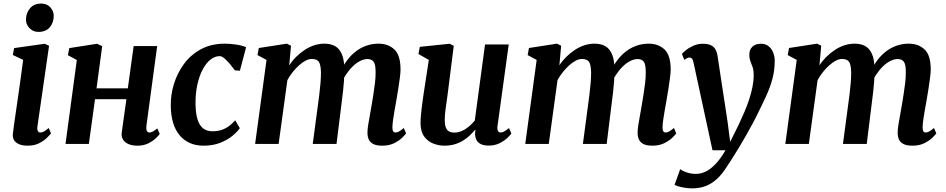

<svg xmlns="http://www.w3.org/2000/svg" viewBox="-20 -814 5353 1086"><path d="M136.5 10Q107.5 10 88 1.8Q68.5 -6.5 59.2 -22Q50 -37.5 53 -58.5Q55.5 -80.5 60 -113Q64.5 -145.5 70.5 -186Q76.5 -226.5 83.2 -273.5Q90 -320.5 97 -371.5Q104 -422.5 111 -475.5L52.5 -503L60 -542L233 -566.5L257.5 -555L192 -101Q189 -83 193.8 -73.8Q198.5 -64.5 208 -64.5Q217.5 -64.5 228 -70Q238.5 -75.5 255.5 -90L268.5 -59.5Q263 -52 246.2 -35.2Q229.5 -18.5 202 -4.2Q174.5 10 136.5 10ZM196.5 -633.5Q167 -633.5 146.2 -655.5Q125.5 -677.5 127 -707Q128.5 -743.5 151.2 -768.8Q174 -794 212.5 -794Q245.5 -794 264.8 -772.5Q284 -751 284 -723.5Q283.5 -685.5 261.5 -659.5Q239.5 -633.5 196.5 -633.5Z M808 -101Q806 -81.5 811 -73Q816 -64.5 825 -64.5Q833.5 -64.5 842.8 -69.2Q852 -74 870 -87.5L883.5 -56.5Q879 -49 862.2 -32.8Q845.5 -16.5 819 -3.2Q792.5 10 757.5 10Q728.5 10 707.5 1.2Q686.5 -7.5 676 -24.2Q665.5 -41 668.5 -64L695 -253H517.5L482.5 0H350.5L414.5 -474.5L364 -502L372 -542L529.5 -566.5L558 -552.5L526 -314.5H703L736 -553.5H869Z M1131 10Q1046 10 996.5 -48.2Q947 -106.5 946 -216.5Q945 -277 963.8 -338.8Q982.5 -400.5 1020.5 -452.2Q1058.5 -504 1116.5 -535.5Q1174.5 -567 1252 -567Q1281 -567 1315 -562Q1349 -557 1372 -547L1337 -414L1308.5 -416Q1297 -432 1281.5 -450.8Q1266 -469.5 1250.2 -483Q1234.5 -496.5 1222.5 -496.5Q1195.5 -496.5 1170.5 -476.8Q1145.5 -457 1126.2 -420.5Q1107 -384 1096 -334Q1085 -284 1086 -223.5Q1087 -170 1098 -136.5Q1109 -103 1129.8 -87.2Q1150.5 -71.5 1181 -71.5Q1212 -71.5 1235.2 -79.8Q1258.5 -88 1276.8 -102Q1295 -116 1310.5 -133.5L1336.5 -89Q1323.5 -70 1296 -46.8Q1268.5 -23.5 1227 -6.8Q1185.5 10 1131 10Z M1626 -555.5 1616 -444.5Q1632.5 -470 1655 -492.2Q1677.5 -514.5 1703.2 -531.5Q1729 -548.5 1757.2 -557.8Q1785.5 -567 1814.5 -567Q1850.5 -567 1874.8 -553.5Q1899 -540 1912.5 -510Q1926 -480 1928 -429.5Q1928 -422.5 1928 -414.8Q1928 -407 1927.5 -398.8Q1927 -390.5 1926 -382L1907 -409.5Q1923 -446.5 1945.2 -475.5Q1967.5 -504.5 1995 -525Q2022.5 -545.5 2054.2 -556.2Q2086 -567 2121.5 -567Q2176 -567 2210.8 -534.2Q2245.5 -501.5 2245.5 -420.5Q2245.5 -403.5 2241.5 -372.8Q2237.5 -342 2232.2 -308.2Q2227 -274.5 2222 -247Q2217.5 -221.5 2212.5 -193.8Q2207.5 -166 2203.8 -140Q2200 -114 2199.5 -94Q2199.5 -76.5 2204.2 -70.5Q2209 -64.5 2216.5 -64.5Q2226 -64.5 2236.2 -70Q2246.5 -75.5 2264 -90L2277 -59.5Q2272 -52 2255 -35.2Q2238 -18.5 2209.5 -4.2Q2181 10 2142.5 10Q2107 10 2088.8 -0.8Q2070.5 -11.5 2064.2 -28.8Q2058 -46 2058.5 -64.5Q2058.5 -81.5 2062.5 -107.2Q2066.5 -133 2072 -162Q2077.5 -191 2082 -219Q2086.5 -246 2091.8 -279Q2097 -312 2101 -345.2Q2105 -378.5 2104.5 -407Q2104.5 -450.5 2093.2 -465.2Q2082 -480 2058 -480Q2039 -480 2017.2 -469.2Q1995.5 -458.5 1974.8 -438.2Q1954 -418 1936 -390.5Q1918 -363 1906.5 -330L1928 -406.5Q1927.5 -383.5 1925.5 -355.5Q1923.5 -327.5 1920.5 -299.5Q1917.5 -271.5 1914 -246.5L1883.5 0H1749L1778 -218Q1782 -246 1786 -278.5Q1790 -311 1792.8 -344Q1795.5 -377 1795.5 -405Q1794 -452 1782.2 -466.2Q1770.5 -480.5 1743 -480.5Q1727.5 -480.5 1709.2 -471.2Q1691 -462 1672.2 -445.2Q1653.5 -428.5 1636.2 -407Q1619 -385.5 1605.5 -361L1556 0H1423L1487.5 -475L1436.5 -502.5L1444 -542.5L1602.5 -567Z M2493.5 10Q2462 10 2431.2 -1.8Q2400.5 -13.5 2379.8 -41.2Q2359 -69 2358.5 -117Q2358.5 -134.5 2360.2 -155.2Q2362 -176 2364.8 -199.2Q2367.5 -222.5 2370.8 -246.2Q2374 -270 2377.5 -292.5L2405.5 -475L2347 -508.5L2354.5 -549L2523.5 -566.5L2546.5 -555L2513 -289Q2510.5 -267.5 2507.2 -246Q2504 -224.5 2501.2 -204.5Q2498.5 -184.5 2497 -167.5Q2495.5 -150.5 2495.5 -137Q2495.5 -109.5 2501.5 -93.5Q2507.5 -77.5 2519.8 -70.8Q2532 -64 2550 -64Q2572 -64 2593.5 -73.8Q2615 -83.5 2633.2 -99.2Q2651.5 -115 2665.5 -132L2723.5 -562.5H2857.5L2794 -101Q2791.5 -82 2796.8 -73.2Q2802 -64.5 2812 -64.5Q2821 -64.5 2831 -69.8Q2841 -75 2859 -90L2872.5 -59Q2867.5 -51 2850.5 -34.5Q2833.5 -18 2806.2 -4.2Q2779 9.5 2744 9.5Q2707.5 9.5 2689 -5.5Q2670.5 -20.5 2668 -46.5Q2667.5 -49 2667.2 -52.8Q2667 -56.5 2667.2 -61Q2667.5 -65.5 2668.2 -70.2Q2669 -75 2669.5 -79L2667.5 -80Q2654 -64 2637.2 -48Q2620.5 -32 2599 -18.8Q2577.5 -5.5 2551.5 2.2Q2525.5 10 2493.5 10Z M3154 -555.5 3144 -444.5Q3160.5 -470 3183 -492.2Q3205.5 -514.5 3231.2 -531.5Q3257 -548.5 3285.2 -557.8Q3313.5 -567 3342.5 -567Q3378.5 -567 3402.8 -553.5Q3427 -540 3440.5 -510Q3454 -480 3456 -429.5Q3456 -422.5 3456 -414.8Q3456 -407 3455.5 -398.8Q3455 -390.5 3454 -382L3435 -409.5Q3451 -446.5 3473.2 -475.5Q3495.5 -504.5 3523 -525Q3550.5 -545.5 3582.2 -556.2Q3614 -567 3649.5 -567Q3704 -567 3738.8 -534.2Q3773.5 -501.5 3773.5 -420.5Q3773.5 -403.5 3769.5 -372.8Q3765.5 -342 3760.2 -308.2Q3755 -274.5 3750 -247Q3745.5 -221.5 3740.5 -193.8Q3735.5 -166 3731.8 -140Q3728 -114 3727.5 -94Q3727.5 -76.5 3732.2 -70.5Q3737 -64.5 3744.5 -64.5Q3754 -64.5 3764.2 -70Q3774.5 -75.5 3792 -90L3805 -59.5Q3800 -52 3783 -35.2Q3766 -18.5 3737.5 -4.2Q3709 10 3670.5 10Q3635 10 3616.8 -0.8Q3598.5 -11.5 3592.2 -28.8Q3586 -46 3586.5 -64.5Q3586.5 -81.5 3590.5 -107.2Q3594.5 -133 3600 -162Q3605.5 -191 3610 -219Q3614.5 -246 3619.8 -279Q3625 -312 3629 -345.2Q3633 -378.5 3632.5 -407Q3632.5 -450.5 3621.2 -465.2Q3610 -480 3586 -480Q3567 -480 3545.2 -469.2Q3523.5 -458.5 3502.8 -438.2Q3482 -418 3464 -390.5Q3446 -363 3434.5 -330L3456 -406.5Q3455.5 -383.5 3453.5 -355.5Q3451.5 -327.5 3448.5 -299.5Q3445.5 -271.5 3442 -246.5L3411.5 0H3277L3306 -218Q3310 -246 3314 -278.5Q3318 -311 3320.8 -344Q3323.5 -377 3323.5 -405Q3322 -452 3310.2 -466.2Q3298.5 -480.5 3271 -480.5Q3255.5 -480.5 3237.2 -471.2Q3219 -462 3200.2 -445.2Q3181.5 -428.5 3164.2 -407Q3147 -385.5 3133.5 -361L3084 0H2951L3015.5 -475L2964.5 -502.5L2972 -542.5L3130.5 -567Z M3903 -459Q3899.5 -476 3894.2 -482.2Q3889 -488.5 3881 -488.5Q3873.5 -488.5 3866.5 -485.2Q3859.5 -482 3851 -475L3837 -509Q3842 -515 3858.5 -529Q3875 -543 3900.5 -554.8Q3926 -566.5 3955.5 -566.5Q3983 -566.5 4000 -558.8Q4017 -551 4026 -535.8Q4035 -520.5 4038.5 -499Q4045.5 -451.5 4052.8 -404Q4060 -356.5 4067.2 -309.2Q4074.5 -262 4081.8 -214.8Q4089 -167.5 4096 -120L4110 -11.5L4156 -104Q4174 -142 4189.8 -178.8Q4205.5 -215.5 4217.2 -251Q4229 -286.5 4236 -321.2Q4243 -356 4243 -389Q4243 -417.5 4237 -434.2Q4231 -451 4224.8 -466.8Q4218.5 -482.5 4218.5 -506.5Q4218.5 -533 4235.5 -549.8Q4252.5 -566.5 4284 -566.5Q4310 -566.5 4327.2 -552.8Q4344.5 -539 4353.2 -517Q4362 -495 4362 -469.5Q4362 -416.5 4349 -368.2Q4336 -320 4315 -274Q4294 -228 4270.5 -181Q4255.5 -149.5 4237 -115Q4218.5 -80.5 4198.5 -45.5Q4178.5 -10.5 4159.2 21.5Q4140 53.5 4122.8 80.2Q4105.5 107 4093 126Q4065 171 4034.8 198.5Q4004.5 226 3970.2 238.8Q3936 251.5 3894 251.5Q3866.5 251.5 3836.2 245Q3806 238.5 3795.5 231L3827.5 142.5Q3837.5 152 3863 160.8Q3888.5 169.5 3916 169.5Q3945 169.5 3972.8 155.8Q4000.5 142 4028.2 112.8Q4056 83.5 4083.5 36H4010Z M4625 -555.5 4615 -444.5Q4631.5 -470 4654 -492.2Q4676.5 -514.5 4702.2 -531.5Q4728 -548.5 4756.2 -557.8Q4784.5 -567 4813.5 -567Q4849.5 -567 4873.8 -553.5Q4898 -540 4911.5 -510Q4925 -480 4927 -429.5Q4927 -422.5 4927 -414.8Q4927 -407 4926.5 -398.8Q4926 -390.5 4925 -382L4906 -409.5Q4922 -446.5 4944.2 -475.5Q4966.5 -504.5 4994 -525Q5021.5 -545.5 5053.2 -556.2Q5085 -567 5120.5 -567Q5175 -567 5209.8 -534.2Q5244.5 -501.5 5244.5 -420.5Q5244.5 -403.5 5240.5 -372.8Q5236.5 -342 5231.2 -308.2Q5226 -274.5 5221 -247Q5216.5 -221.5 5211.5 -193.8Q5206.5 -166 5202.8 -140Q5199 -114 5198.5 -94Q5198.5 -76.5 5203.2 -70.5Q5208 -64.5 5215.5 -64.5Q5225 -64.5 5235.2 -70Q5245.5 -75.5 5263 -90L5276 -59.5Q5271 -52 5254 -35.2Q5237 -18.5 5208.5 -4.2Q5180 10 5141.5 10Q5106 10 5087.8 -0.8Q5069.5 -11.5 5063.2 -28.8Q5057 -46 5057.5 -64.5Q5057.5 -81.5 5061.5 -107.2Q5065.5 -133 5071 -162Q5076.5 -191 5081 -219Q5085.5 -246 5090.8 -279Q5096 -312 5100 -345.2Q5104 -378.5 5103.5 -407Q5103.5 -450.5 5092.2 -465.2Q5081 -480 5057 -480Q5038 -480 5016.2 -469.2Q4994.5 -458.5 4973.8 -438.2Q4953 -418 4935 -390.5Q4917 -363 4905.5 -330L4927 -406.5Q4926.5 -383.5 4924.5 -355.5Q4922.5 -327.5 4919.5 -299.5Q4916.5 -271.5 4913 -246.5L4882.5 0H4748L4777 -218Q4781 -246 4785 -278.5Q4789 -311 4791.8 -344Q4794.5 -377 4794.5 -405Q4793 -452 4781.2 -466.2Q4769.5 -480.5 4742 -480.5Q4726.5 -480.5 4708.2 -471.2Q4690 -462 4671.2 -445.2Q4652.5 -428.5 4635.2 -407Q4618 -385.5 4604.5 -361L4555 0H4422L4486.5 -475L4435.5 -502.5L4443 -542.5L4601.5 -567Z"/></svg>

Font: Merriweather 20pt
Style: Bold Italic
Weight: 700
Italic angle: -7.8°
Version: Version 2.101